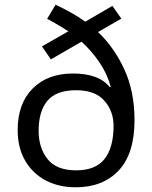

<svg xmlns="http://www.w3.org/2000/svg" viewBox="-20 -785 645 815"><path d="M216 -765Q248 -750 280.5 -732Q313 -714 342 -693L457 -760L495 -706L396 -649Q464 -585 507.5 -491Q551 -397 551 -275Q551 -133 484 -61.5Q417 10 301 10Q229 10 173.5 -19.5Q118 -49 86.5 -103.5Q55 -158 55 -233Q55 -345 118.5 -409Q182 -473 290 -473Q343 -473 382.5 -459Q422 -445 446 -415L450 -417Q434 -474 401 -522Q368 -570 326 -608L196 -533L158 -588L270 -652Q249 -666 226 -679.5Q203 -693 180 -705ZM303 -402Q219 -402 181.5 -357.5Q144 -313 144 -230Q144 -157 182 -109.5Q220 -62 303 -62Q386 -62 424 -110.5Q462 -159 462 -251Q462 -313 423 -357.5Q384 -402 303 -402Z"/></svg>

Font: Noto Sans PhagsPa
Style: Regular
Weight: 400
Designer: Monotype Design Team
Foundry: Monotype Imaging Inc.
Version: Version 2.004; ttfautohint (v1.8.4.7-5d5b)